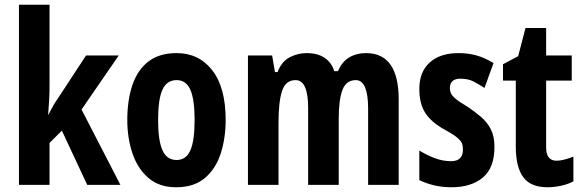

<svg xmlns="http://www.w3.org/2000/svg" viewBox="-20 -780 2460 810"><path d="M189 -426Q189 -388 187.5 -359.5Q186 -331 183 -296H184Q198 -322 206 -336.5Q214 -351 227 -369L343 -546H481L324 -318L488 0H348L241 -229L189 -177V0H60V-760H189Z M932 -274Q932 -198 911.5 -133.5Q891 -69 845 -29.5Q799 10 723 10Q652 10 606.5 -29Q561 -68 539 -132.5Q517 -197 517 -274Q517 -357 538.5 -421Q560 -485 606 -520.5Q652 -556 725 -556Q819 -556 875.5 -483.5Q932 -411 932 -274ZM647 -273Q647 -187 665.5 -146Q684 -105 725 -105Q765 -105 783 -145.5Q801 -186 801 -274Q801 -361 783 -401.5Q765 -442 725 -442Q684 -442 665.5 -402Q647 -362 647 -273Z M1524 -556Q1662 -556 1662 -360V0H1533V-323Q1533 -379 1520.5 -410.5Q1508 -442 1481 -442Q1441 -442 1425 -401.5Q1409 -361 1409 -278V0H1280V-324Q1280 -442 1227 -442Q1185 -442 1170 -396.5Q1155 -351 1155 -262V0H1026V-546H1128L1140 -476H1151Q1168 -521 1202.5 -538.5Q1237 -556 1273 -556Q1320 -556 1349.5 -536Q1379 -516 1390 -480H1406Q1423 -520 1453.5 -538Q1484 -556 1524 -556Z M2066 -160Q2066 -72 2017 -31Q1968 10 1885 10Q1847 10 1814 2.5Q1781 -5 1749 -20V-145Q1776 -128 1811 -114Q1846 -100 1883 -100Q1933 -100 1933 -149Q1933 -161 1930 -172Q1927 -183 1911 -197.5Q1895 -212 1856 -233Q1800 -264 1774.5 -303Q1749 -342 1749 -405Q1749 -476 1792.5 -516Q1836 -556 1915 -556Q1954 -556 1989 -546.5Q2024 -537 2062 -514L2024 -409Q1999 -425 1977 -436.5Q1955 -448 1922 -448Q1878 -448 1878 -408Q1878 -396 1882.5 -386Q1887 -376 1902.5 -363Q1918 -350 1952 -330Q1982 -310 2008.5 -287.5Q2035 -265 2050.5 -235Q2066 -205 2066 -160Z M2328 -102Q2343 -102 2360 -106.5Q2377 -111 2399 -119V-15Q2377 -3 2347.5 3.5Q2318 10 2289 10Q2219 10 2187.5 -32.5Q2156 -75 2156 -162V-440H2102V-509L2166 -543L2197 -662H2284V-546H2392V-440H2284V-158Q2284 -102 2328 -102Z"/></svg>

Font: Noto Sans Gujarati ExtraCondensed
Style: Bold
Weight: 700
Width: 2
Designer: Jelle Bosma - Monotype Design Team, Universal Thirst
Foundry: Monotype Imaging Inc.
Version: Version 2.106; ttfautohint (v1.8.4.7-5d5b)